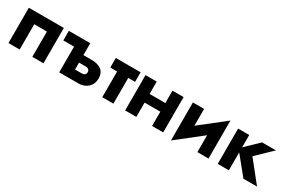

<svg xmlns="http://www.w3.org/2000/svg" viewBox="62 -1313 3181 2166"><g transform="rotate(30 1652.0 -230.0)"><path d="M515 -460H59V0H205V-329H370V0H515Z M720 -335V0H972C1068 0 1140 -63 1140 -162C1140 -211 1124 -248 1092 -271C1059 -294 1019 -305 972 -305H859V-460H580V-335ZM859 -117V-207H946C979 -207 998 -189 998 -162C998 -133 979 -117 946 -117Z M1192 -460V-335H1281V0H1426V-335H1515V-460Z M1930 -460V-299H1725V-460H1579V0H1725V-186H1930V0H2075V-460Z M2342 -460H2196V35L2520 -220V0H2665V-495L2342 -241Z M2785 -460V0H2930V-233L3120 0H3297L3081 -270L3277 -460H3097L2930 -299V-460Z"/></g></svg>

Font: Jost
Style: Bold
Weight: 700
Version: Version 3.710